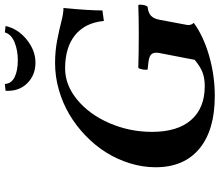

<svg xmlns="http://www.w3.org/2000/svg" viewBox="-78 -830 918 803"><g transform="rotate(-90 381.5 -429.0)"><path d="M518.1 -658.2Q568.4 -658.2 613.8 -649.4Q659.2 -640.6 692.9 -631.8Q726.6 -623 749 -623Q738.8 -515.6 738.8 -460L694.8 -454.1Q687.5 -532.2 636 -574.2Q584.5 -616.2 496.1 -616.2Q426.8 -616.2 365.2 -565.4Q303.7 -514.6 267.3 -430.4Q231 -346.2 231 -252.9Q231 -146 280.8 -89.1Q330.6 -32.2 421.9 -32.2Q455.1 -32.2 479.2 -41.3Q503.4 -50.3 532.2 -74.2L561 -223.1Q562 -227.1 562 -235.8Q562 -251 552.2 -258.3Q542.5 -265.6 520 -268.1L492.2 -271Q489.3 -275.9 491.7 -290.5Q494.1 -305.2 499 -310.1Q560.5 -308.1 641.1 -308.1Q705.6 -308.1 761.2 -310.1Q764.6 -306.2 762 -290.8Q759.3 -275.4 753.9 -271Q730 -269 717.3 -257.6Q704.6 -246.1 700.2 -223.1L678.2 -106Q675.8 -89.4 687 -78.1Q630.4 -37.1 548.6 -13.7Q466.8 9.8 380.9 9.8Q238.3 9.8 160.6 -54.7Q83 -119.1 83 -237.8Q83 -292 99.6 -345.5Q116.2 -398.9 145 -444.8Q173.8 -490.7 215.1 -530.5Q256.3 -570.3 304 -598.4Q351.6 -626.5 406.7 -642.3Q461.9 -658.2 518.1 -658.2ZM673.8 -865.2Q662.1 -813 616.7 -776.6Q571.3 -740.2 521 -740.2Q471.2 -740.2 438.2 -770.8Q405.3 -801.3 402.8 -848.1V-865.2L431.2 -868.2Q433.1 -840.3 460.4 -827.1Q487.8 -814 530.8 -814Q571.8 -814 605.2 -827.4Q638.7 -840.8 647 -868.2Z"/></g></svg>

Font: Common Serif
Style: Bold Italic
Weight: 700
Italic angle: -12°
Designer: Philipp H. Poll, Khaled Hosny
Foundry: Stefan Peev, Context Ltd.
Version: Version 1.026